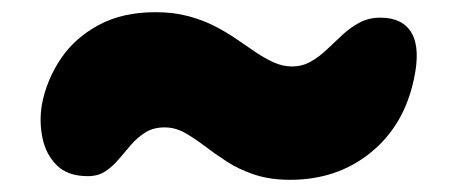

<svg xmlns="http://www.w3.org/2000/svg" viewBox="-20 -410 740 315"><path d="M456 -115Q423 -115 397.5 -123.5Q372 -132 352 -145Q332 -158 315 -171Q298 -184 282.5 -192.5Q267 -201 250 -201Q232 -201 219 -193Q206 -185 195.5 -173Q185 -161 175 -149Q165 -137 153 -129Q141 -121 124 -121Q91 -121 73 -139Q55 -157 49.5 -184.5Q44 -212 49 -240Q57 -280 80 -314Q103 -348 142 -369Q181 -390 235 -390Q265 -390 289 -383.5Q313 -377 332.5 -367Q352 -357 368.5 -345.5Q385 -334 400 -324Q415 -314 429.5 -307.5Q444 -301 459 -301Q476 -301 490 -309Q504 -317 516.5 -329Q529 -341 542 -353Q555 -365 570 -373Q585 -381 604 -381Q641 -381 655.5 -355.5Q670 -330 659 -280Q643 -204 588 -159.5Q533 -115 456 -115Z"/></svg>

Font: Shantell Sans ExtraBold
Style: Italic
Weight: 800
Italic angle: -11°
Designer: Stephen Nixon, Anya Danilova, Shantell Martin
Foundry: Arrow Type
Version: Version 1.011;[c5ecc13dd]